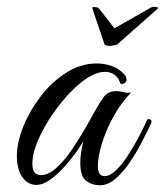

<svg xmlns="http://www.w3.org/2000/svg" viewBox="-20 -546 488 569"><path d="M276 3Q253 3 235.5 -10Q218 -23 218 -63Q218 -80 220.5 -95Q223 -110 227 -127Q218 -112 202 -90Q186 -68 166.5 -47Q147 -26 126.5 -12Q106 2 88 2Q62 2 46 -21.5Q30 -45 30 -83Q30 -124 49 -171Q68 -218 101 -261Q134 -304 177 -331Q220 -358 267 -358Q290 -358 311 -350.5Q332 -343 348 -326Q355 -319 355 -310Q355 -304 350 -300Q345 -296 337 -298Q326 -333 290 -333Q273 -333 251 -322Q224 -308 193.5 -277.5Q163 -247 136.5 -208.5Q110 -170 93 -131Q76 -92 76 -60Q76 -27 101 -27Q123 -27 146.5 -48Q170 -69 191.5 -100.5Q213 -132 231 -163Q249 -194 259 -213Q274 -240 287 -258Q300 -276 324 -276Q335 -276 346 -273Q357 -270 369 -272Q339 -242 316.5 -201Q294 -160 282 -120.5Q270 -81 270 -54Q270 -24 290 -24Q306 -24 324.5 -42Q343 -60 360.5 -87.5Q378 -115 393 -143.5Q408 -172 417 -193Q422 -193 425.5 -192Q429 -191 429 -184Q428 -180 425.5 -175.5Q423 -171 418 -160Q410 -144 396 -117Q382 -90 363 -62.5Q344 -35 322 -16Q300 3 276 3ZM304 -410Q294 -410 290 -414L254 -520Q254 -521 253.5 -521.5Q253 -522 253 -522Q253 -525 259 -525Q271 -525 274 -520L319 -462L421 -520Q429 -526 439 -526Q444 -526 447 -524Q450 -522 447 -520L327 -414Q323 -413 317.5 -411.5Q312 -410 304 -410Z"/></svg>

Font: Great Vibes
Style: Regular
Weight: 400
Designer: Robert E. Leuschke, Viktoriya Grabowska, Viviana Monsalve, Eben Sorkin
Foundry: Robert E. Leuschke
Version: Version 1.103; ttfautohint (v1.8.4.7-5d5b)